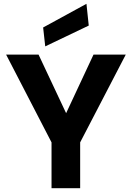

<svg xmlns="http://www.w3.org/2000/svg" viewBox="-20 -986 690 1006"><path d="M250 0V-240L12 -700H182L341 -362H312L470 -700H639L400 -240V0ZM217 -743 206 -842 433 -966 445 -852Z"/></svg>

Font: DM Sans 16pt Black
Style: Regular
Weight: 900
Version: Version 4.004;gftools[0.9.30]